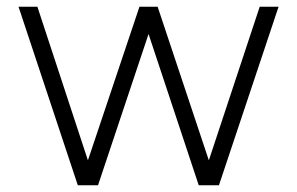

<svg xmlns="http://www.w3.org/2000/svg" viewBox="-20 -550 882 570"><path d="M211 0 35 -530H91L241 -74L394 -530H448L600 -74L751 -530H807L630 0H570L421 -449L271 0Z"/></svg>

Font: Be Vietnam Pro ExtraLight
Style: Regular
Weight: 200
Designer: Lam Bao, Tony Le, Vietanh Nguyen
Foundry: Yellow Type Foundry
Version: Version 1.002; ttfautohint (v1.8.3)